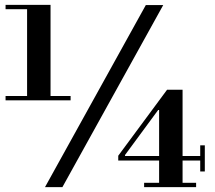

<svg xmlns="http://www.w3.org/2000/svg" viewBox="-20 -774 888 794"><path d="M3 -359V-377H92V-736H3V-754H189V-377H272V-359ZM166 0 583 -753H655L238 0ZM576 0V-18H638V-110H469V-130L671 -403H735V-129H808V-173H827V-65H808V-110H735V-18H791V0ZM497 -129H638V-319H634L497 -133Z"/></svg>

Font: Libre Bodoni SemiBold
Style: Regular
Weight: 600
Designer: Pablo Impallari, Rodrigo Fuenzalida
Foundry: Impallari Type
Version: Version 2.005;gftools[0.9.23]